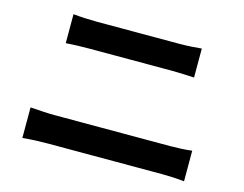

<svg xmlns="http://www.w3.org/2000/svg" viewBox="-91 -822 1181 928"><g transform="rotate(15 500.0 -358.0)"><path d="M170 -679Q197 -676 229.5 -674.5Q262 -673 287 -673Q308 -673 343 -673Q378 -673 420 -673Q462 -673 505.5 -673Q549 -673 588.5 -673Q628 -673 658 -673Q688 -673 701 -673Q731 -673 761 -675Q791 -677 812 -679V-534Q791 -535 759 -536.5Q727 -538 701 -538Q688 -538 656.5 -538Q625 -538 583 -538Q541 -538 495.5 -538Q450 -538 408 -538Q366 -538 334 -538Q302 -538 288 -538Q259 -538 227 -537Q195 -536 170 -534ZM86 -190Q116 -188 148.5 -186Q181 -184 211 -184Q224 -184 259 -184Q294 -184 341.5 -184Q389 -184 444 -184Q499 -184 553.5 -184Q608 -184 655.5 -184Q703 -184 737.5 -184Q772 -184 785 -184Q811 -184 840.5 -185.5Q870 -187 895 -190V-37Q869 -40 838 -41.5Q807 -43 785 -43Q772 -43 737.5 -43Q703 -43 655.5 -43Q608 -43 553.5 -43Q499 -43 444 -43Q389 -43 341.5 -43Q294 -43 259 -43Q224 -43 211 -43Q181 -43 147.5 -41.5Q114 -40 86 -37Z"/></g></svg>

Font: Noto Sans SC
Style: Bold
Weight: 700
Designer: Ryoko NISHIZUKA  (kana, bopomofo & ideographs); Paul D. Hunt (Latin, Greek & Cyrillic); Sandoll Communications , Soo-you
Foundry: Adobe
Version: Version 2.004-H2;hotconv 1.0.118;makeotfexe 2.5.65603